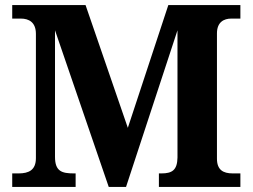

<svg xmlns="http://www.w3.org/2000/svg" viewBox="-20 -734 992 754"><path d="M28 0H277V-53H270C223 -53 196 -61 196 -118V-615L407 0H475L677 -615V-115C676 -66 656 -53 614 -53H604V0H924V-53H894C856 -53 832 -67 832 -111V-603C832 -647 859 -661 888 -661H924V-714H641L482 -232L316 -714H28V-661H62C93 -661 121 -647 121 -601V-113C121 -66 93 -53 53 -53H28Z"/></svg>

Font: Noto Serif Georgian Bold
Style: Regular
Weight: 700
Designer: Monotype Design Team, Akaki Razmadze
Foundry: Google LLC
Version: Version 2.003